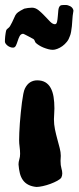

<svg xmlns="http://www.w3.org/2000/svg" viewBox="-43 -742 313 765"><path d="M201.2 -34.2Q197.3 -28.3 185.3 -21.7Q173.3 -15.1 158.2 -9.5Q143.1 -3.9 127.7 -0.5Q112.3 2.9 102.1 2.9Q83 1 69.8 -5.9Q56.6 -12.7 48.3 -24.4Q40 -36.1 36.1 -51.8Q32.2 -67.4 30.8 -86.9Q30.8 -96.7 33.9 -106.7Q37.1 -116.7 37.1 -128.9Q37.1 -142.6 35.2 -156.5Q33.2 -170.4 33.2 -184.1Q33.2 -195.3 33.9 -212.9Q34.7 -230.5 36.1 -251Q37.6 -271.5 39.8 -293Q42 -314.5 44.4 -333.5Q46.9 -352.5 49.8 -367.4Q52.7 -382.3 56.2 -389.2Q64.5 -406.2 77.1 -414.1Q89.8 -421.9 105 -421.9Q124.5 -421.9 137.7 -414.1Q150.9 -406.2 158.9 -391.6Q167 -377 170.4 -356.2Q173.8 -335.4 173.8 -310.1Q173.8 -298.8 172.9 -288.1Q171.9 -277.3 171.9 -267.1Q171.9 -246.6 176 -226.6Q180.2 -206.5 185.3 -188Q190.4 -169.4 194.8 -152.3Q199.2 -135.3 199.2 -121.1Q199.2 -116.7 198.7 -111.1Q198.2 -105.5 198.2 -101.1Q198.2 -83 201.7 -71.5Q205.1 -60.1 205.1 -50.8Q205.1 -42 201.2 -34.2ZM248.5 -704.1Q249.5 -701.7 249.5 -700.7Q249.5 -699.7 249.5 -698.2Q249.5 -695.3 248.5 -691.9Q247.6 -688.5 246.6 -679.2Q245.6 -671.9 245.1 -660.6Q244.6 -649.4 243.4 -637.7Q242.2 -626 240.2 -615.2Q238.3 -604.5 235.4 -598.1Q231.4 -585.4 223.4 -575.4Q215.3 -565.4 205.6 -558.3Q195.8 -551.3 185.5 -547.4Q175.3 -543.5 167.5 -543.5Q159.2 -543.5 149.2 -546.1Q139.2 -548.8 129.6 -552.7Q120.1 -556.6 112.1 -561.8Q104 -566.9 99.6 -571.3Q97.2 -573.7 95.5 -578.9Q93.8 -584 90.3 -586.4Q89.4 -586.9 83 -590.3Q76.7 -593.8 69.3 -597.7Q62 -601.6 55.7 -604.7Q49.3 -607.9 48.3 -607.4Q39.6 -606.4 35.2 -597.9Q30.8 -589.4 27.6 -579.1Q24.4 -568.8 20.5 -560.5Q16.6 -552.2 8.8 -552.2Q2.4 -552.2 -3.4 -554.7Q-9.3 -557.1 -13.7 -560.8Q-18.1 -564.5 -20.8 -568.6Q-23.4 -572.8 -23.4 -576.2Q-23.4 -580.1 -23.2 -585.9Q-22.9 -591.8 -22.2 -598.1Q-21.5 -604.5 -20.5 -610.4Q-19.5 -616.2 -18.6 -620.1Q-17.1 -625 -12.2 -628.4Q-7.3 -631.8 -3.4 -637.2Q6.8 -655.3 10.7 -665Q14.6 -674.8 18.3 -681.4Q22 -688 29.1 -693.4Q36.1 -698.7 53.7 -707.5Q59.1 -709 68.4 -710.2Q77.6 -711.4 84.5 -711.4Q98.1 -711.4 110.8 -701.2Q123.5 -690.9 135 -678.5Q146.5 -666 156.7 -655.8Q167 -645.5 175.8 -645.5Q182.1 -645.5 184.3 -655Q186.5 -664.6 187.3 -677Q188 -689.5 189.5 -701.7Q190.9 -713.9 196.8 -719.2Q199.7 -721.7 207 -721.9Q214.4 -722.2 217.8 -722.2Q227.5 -722.2 236.6 -717.3Q245.6 -712.4 248.5 -704.1Z"/></svg>

Font: Freckle Face
Style: Regular
Weight: 400
Designer: Astigmatic (AOETI)
Foundry: Astigmatic (AOETI)
Version: Version 1.000